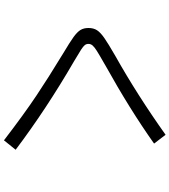

<svg xmlns="http://www.w3.org/2000/svg" viewBox="37 -834 863 978"><g transform="rotate(90 469.0 -344.5)"><path d="M268.6 -223.6 252.9 -233.4Q193.8 -268.6 168.2 -287.1Q142.6 -305.7 132.3 -322.3Q122.1 -338.9 122.1 -363.3Q122.1 -389.2 133.5 -406.7Q145 -424.3 172.6 -443.6Q200.2 -462.9 262.7 -499Q463.4 -611.8 666 -755.9L710.9 -697.3Q535.6 -573.2 312.5 -449.2L302.7 -443.4Q257.8 -418 238.3 -405.5Q218.8 -393.1 210.9 -383.8Q203.1 -374.5 203.1 -363.3Q203.1 -352.1 209.5 -344.2Q215.8 -336.4 232.2 -325.7Q248.5 -314.9 291 -290Q535.2 -148.4 742.2 7.8L694.3 67.4Q560.5 -35.2 467.3 -97.4Q374 -159.7 268.6 -223.6Z"/></g></svg>

Font: Pretendard
Style: Regular
Weight: 400
Designer: Base glyphs from Inter by Rasmus Andersson; Hangeul glyphs from Noto Sans CJK(Source Han Sans) by Jang Soo-young and Kan
Foundry: Kil Hyung-jin
Version: Version 1.309